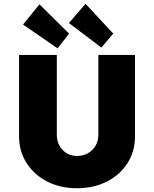

<svg xmlns="http://www.w3.org/2000/svg" viewBox="-20 -991 817 1017"><path d="M388 6Q299 6 230 -29.5Q161 -65 121 -127Q81 -189 81 -269V-700H281V-278Q281 -229 311.5 -197Q342 -165 388 -165Q437 -165 469 -197Q501 -229 501 -278V-700H695V-269Q695 -189 655.5 -127Q616 -65 546.5 -29.5Q477 6 388 6ZM517 -739 345 -869 433 -971 580 -813ZM285 -735 102 -861 189 -968 346 -813Z"/></svg>

Font: Lexend Deca ExtraBold
Style: Regular
Weight: 800
Designer: Bonnie Shaver-Troup, Thomas Jockin
Foundry: Lexend
Version: Version 1.008; ttfautohint (v1.8.4.7-5d5b)